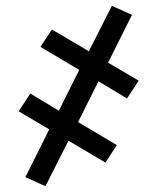

<svg xmlns="http://www.w3.org/2000/svg" viewBox="-20 -482 540 659"><path d="M136 157 67 126 149 -38 44 -100 84 -161 182 -102 252 -242 119 -321 158 -381 285 -306 364 -462 433 -431 351 -267 456 -205 416 -144 318 -203 248 -63 381 16 342 76 215 1Z"/></svg>

Font: Zed Sans
Style: Regular
Weight: 400
Designer: Belleve Invis
Foundry: Belleve Invis
Version: Version 1.0.0; ttfautohint (v1.8.4)